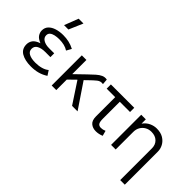

<svg xmlns="http://www.w3.org/2000/svg" viewBox="-69 -1364 2185 2185"><g transform="rotate(45 1023.0 -272.0)"><path d="M261.5 15Q166 15 107 -19.5Q48 -54 48 -128Q48 -167.5 70.5 -198.2Q93 -229 152 -249.5Q99 -270.5 79.2 -300.8Q59.5 -331 59.5 -363.5Q59.5 -409.5 88.5 -439.5Q117.5 -469.5 165.5 -484.2Q213.5 -499 270.5 -499Q320 -499 364 -489Q408 -479 450.5 -456.5L417 -396.5Q388.5 -415.5 351.8 -424.5Q315 -433.5 271 -433.5Q234.5 -433.5 203.2 -426.5Q172 -419.5 153 -403.5Q134 -387.5 134 -360Q134 -322 169.5 -300.5Q205 -279 260 -279H344V-218H261Q200.5 -218 162.8 -197.2Q125 -176.5 125 -133.5Q125 -92 163 -71.8Q201 -51.5 267.5 -51.5Q318 -51.5 361.8 -63.8Q405.5 -76 434 -100.5L471 -43.5Q426 -13.5 374.2 0.8Q322.5 15 261.5 15ZM196.5 -585 262 -754.5H339.5L266.5 -585Z M582.5 0V-485H656.5V-256.5L779 -375Q819 -413.5 851 -442Q883 -470.5 913.2 -484Q943.5 -497.5 978.5 -491L984 -423.5Q943 -431.5 910.2 -405.5Q877.5 -379.5 828.5 -331L796.5 -300L999 0H910.5L743.5 -254L656.5 -169V0Z M1305.5 14Q1254.5 14 1221 -14.5Q1187.5 -43 1187.5 -108V-417H1050.5V-485H1426.5V-417H1261.5V-146.5Q1261.5 -93.5 1275 -74Q1288.5 -54.5 1320 -54.5Q1349 -54.5 1381 -68.5L1398 -5.5Q1351.5 14 1305.5 14Z M1895 210V-301.5Q1895 -359 1858.2 -394.8Q1821.5 -430.5 1758.5 -430.5Q1717.5 -430.5 1684.5 -411.8Q1651.5 -393 1632 -360Q1612.5 -327 1612.5 -283V0H1538.5V-485H1612.5V-416Q1645 -460.5 1687.8 -480.2Q1730.5 -500 1775 -500Q1840 -500 1883 -473.5Q1926 -447 1947.5 -406.5Q1969 -366 1969 -324V210Z"/></g></svg>

Font: Geologica ExtraLight
Style: Regular
Weight: 200
Designer: Sindre Bremnes, Frode Helland
Foundry: Monokrom Skriftforlag AS
Version: Version 1.010; ttfautohint (v1.8.4.7-5d5b);gftools[0.9.28]